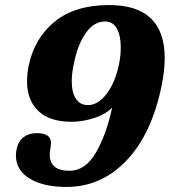

<svg xmlns="http://www.w3.org/2000/svg" viewBox="-20 -730 672 760"><path d="M43 -115Q43 -128 46 -141Q53 -172 74 -187.5Q95 -203 125 -203Q153 -203 167.5 -193.5Q182 -184 182 -162Q182 -157 180 -145Q177 -130 177 -118Q177 -54 255 -54Q317 -54 358.5 -124Q400 -194 424 -304Q396 -276 350.5 -262Q305 -248 263 -248Q176 -248 131.5 -291Q87 -334 87 -408Q87 -437 93 -468Q116 -579 196.5 -644.5Q277 -710 412 -710Q632 -710 632 -500Q632 -452 620 -392Q581 -200 481 -95Q381 10 243 10Q152 10 97.5 -23Q43 -56 43 -115ZM451 -476Q458 -508 458 -543Q458 -589 442.5 -617Q427 -645 396 -645Q352 -645 320 -600Q288 -555 273 -481Q264 -441 264 -408Q264 -364 280.5 -339Q297 -314 328 -314Q368 -314 402 -358.5Q436 -403 451 -476Z"/></svg>

Font: Taviraj
Style: Bold Italic
Weight: 700
Italic angle: -12°
Designer: Katatrad Team
Foundry: CadsonDemak
Version: Version 1.001